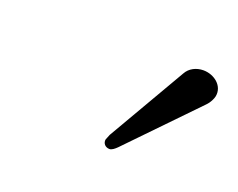

<svg xmlns="http://www.w3.org/2000/svg" viewBox="-47 -805 411 331"><g transform="rotate(20 158.0 -639.5)"><path d="M280 -731C267 -731 255 -725 249 -714L166 -571C165 -568 163 -564 162 -561C161 -554 166 -548 174 -548C178 -548 183 -552 187 -556L305 -678C310 -683 314 -691 315 -696C319 -716 300 -731 280 -731Z"/></g></svg>

Font: Libertinus Sans
Style: Italic
Weight: 400
Italic angle: -12°
Designer: Philipp H. Poll, Khaled Hosny
Foundry: Caleb Maclennan
Version: Version 7.050;RELEASE